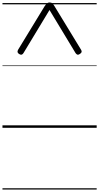

<svg xmlns="http://www.w3.org/2000/svg" viewBox="-20 -1035 803 1555"><path d="M127 -633 341 -984Q352 -1000 360 -1007.5Q368 -1015 381 -1015Q396 -1015 404 -1007.5Q412 -1000 422 -984L636 -633Q643 -622 641 -614Q639 -606 627 -598Q615 -590 607 -592.5Q599 -595 592 -605L381 -954L170 -605Q164 -595 155.5 -592.5Q147 -590 134 -598Q123 -606 122 -614Q121 -622 127 -633ZM0 490H763V500H0ZM0 -20H763V0H0ZM0 -505H763V-500H0ZM0 -1010H763V-1000H0Z"/></svg>

Font: Playwrite NG Modern Guides
Style: Regular
Weight: 400
Designer: Veronika Burian, José Scaglione
Foundry: TypeTogether
Version: Version 1.003